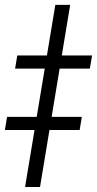

<svg xmlns="http://www.w3.org/2000/svg" viewBox="-64 -751 390 771"><path d="M217.8 -731.4 96.7 0H36.6L158.2 -731.4ZM-3.4 -475.6 5.4 -528.3H305.7L296.9 -475.6ZM-44.4 -229 -35.6 -281.7H264.6L255.9 -229Z"/></svg>

Font: Inter 17pt Light
Style: Italic
Weight: 300
Italic angle: -9.3988°
Version: Version 4.001;git-66647c0bb